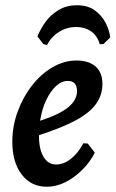

<svg xmlns="http://www.w3.org/2000/svg" viewBox="-20 -701 441 733"><path d="M371 -381Q371 -338 346.5 -304Q322 -270 269 -241.5Q216 -213 129 -185Q128 -134 145.5 -103.5Q163 -73 194 -73Q223 -73 250.5 -94.5Q278 -116 298 -154L315 -153L342 -118Q323 -81 293 -51.5Q263 -22 228.5 -5Q194 12 159 12Q99 12 63 -34.5Q27 -81 27 -160Q27 -219 47.5 -275Q68 -331 102.5 -375Q137 -419 181 -444.5Q225 -470 272 -470Q319 -470 345 -447Q371 -424 371 -381ZM239 -392Q215 -392 193.5 -372Q172 -352 156 -318Q140 -284 133 -240Q207 -264 240.5 -291.5Q274 -319 274 -353Q274 -392 239 -392ZM271 -598Q236 -598 206.5 -580Q177 -562 159 -529L145 -533L123 -562Q135 -592 155 -619Q175 -646 205 -663.5Q235 -681 273 -681Q314 -681 340.5 -662.5Q367 -644 382 -616Q397 -588 401 -558L375 -533L361 -532Q351 -566 327 -582Q303 -598 271 -598Z"/></svg>

Font: Alegreya SemiBold
Style: Italic
Weight: 600
Italic angle: -7°
Designer: Juan Pablo del Peral
Foundry: Huerta Tipografica
Version: Version 2.009